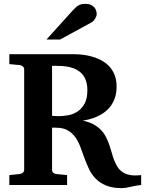

<svg xmlns="http://www.w3.org/2000/svg" viewBox="-20 -949 744 985"><path d="M704.1 0Q670.9 3.9 647.2 10Q623.5 16.1 605 16.1Q556.6 16.1 524.4 2.7Q492.2 -10.7 470.9 -32.5Q449.7 -54.2 436.5 -82Q423.3 -109.9 412.8 -138.9Q402.3 -168 392.1 -195.8Q381.8 -223.6 366.2 -245.4Q350.6 -267.1 327.1 -280.5Q303.7 -293.9 267.1 -293.9H247.1V-78.1Q247.1 -68.4 253.4 -62.7Q259.8 -57.1 269 -56.2L324.2 -50.8V0H27.8V-50.8L81.1 -56.2Q89.8 -57.1 96.9 -62.7Q104 -68.4 104 -78.1V-592.8Q104 -602.5 96.9 -608.4Q89.8 -614.3 81.1 -615.2L27.8 -620.1V-670.9H359.9Q378.4 -670.9 401.9 -668.5Q425.3 -666 449.5 -659.4Q473.6 -652.8 496.8 -641.1Q520 -629.4 538.1 -611.1Q556.2 -592.8 567.1 -566.7Q578.1 -540.5 578.1 -504.9Q578.1 -471.2 569.1 -445.8Q560.1 -420.4 545.2 -401.6Q530.3 -382.8 511.5 -369.9Q492.7 -356.9 473.1 -348.9Q453.6 -340.8 435.5 -336.4Q417.5 -332 403.8 -330.1Q436.5 -323.7 459.5 -311.3Q482.4 -298.8 498 -282.2Q513.7 -265.6 523.7 -246.1Q533.7 -226.6 540.8 -205.8Q547.9 -185.1 553.5 -164.6Q559.1 -144 566.4 -125.5Q573.7 -106.9 583.7 -91.6Q593.8 -76.2 609.4 -65.7Q625 -55.2 647.9 -51Q670.9 -46.9 704.1 -50.8ZM428.2 -485.8Q428.2 -549.3 390.1 -580.1Q352.1 -610.8 278.8 -610.8Q274.9 -611.3 269.5 -611.3H259.3Q253.4 -611.3 247.1 -610.8V-355Q259.8 -354 267.8 -353.5Q275.9 -353 279.8 -353Q303.2 -353 329.3 -357.7Q355.5 -362.3 377.4 -376.7Q399.4 -391.1 413.8 -417.2Q428.2 -443.4 428.2 -485.8ZM476.1 -876.5Q476.1 -871.6 473.9 -865.5Q471.7 -859.4 468.3 -853.5Q464.8 -847.7 460 -842.5Q455.1 -837.4 450.2 -834.5L288.1 -746.1H218.3L355 -897.5Q363.8 -906.7 370.8 -912.8Q377.9 -918.9 385 -922.6Q392.1 -926.3 399.9 -927.7Q407.7 -929.2 418 -929.2Q434.1 -929.2 445.1 -924.3Q456.1 -919.4 463.1 -911.9Q470.2 -904.3 473.1 -894.8Q476.1 -885.3 476.1 -876.5Z"/></svg>

Font: Charis SIL APac
Style: Bold
Weight: 700
Foundry: SIL International
Version: Version 5.000